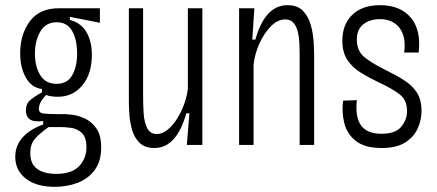

<svg xmlns="http://www.w3.org/2000/svg" viewBox="-20 -560 1689 742"><path d="M192 162Q120 162 79.5 130Q39 98 39 46Q39 3 67 -28.5Q95 -60 147 -79V-92Q110 -88 95 -99Q80 -110 80 -133Q80 -159 96.5 -173Q113 -187 142 -203V-216Q102 -221 80 -260Q58 -299 58 -354Q58 -428 95.5 -478Q133 -528 206 -528H366V-472L250 -495V-483Q293 -472 314 -436Q335 -400 335 -348Q335 -275 298.5 -230.5Q262 -186 203 -186Q193 -186 180.5 -187.5Q168 -189 158 -193Q139 -172 134.5 -159.5Q130 -147 130 -140Q130 -124 147 -121.5Q164 -119 203 -119H232Q238 -119 259.5 -116.5Q281 -114 307 -102.5Q333 -91 352 -64.5Q371 -38 371 10Q371 63 346 97Q321 131 280 146.5Q239 162 192 162ZM199 -236Q240 -236 259 -269Q278 -302 278 -353Q278 -406 259 -440Q240 -474 199 -474Q157 -474 136 -438.5Q115 -403 115 -353Q115 -303 135.5 -269.5Q156 -236 199 -236ZM196 112Q258 112 286 82Q314 52 314 9Q314 -30 296 -46.5Q278 -63 254 -66Q230 -69 212 -69H168Q132 -44 114.5 -23Q97 -2 97 31Q97 63 111 80.5Q125 98 148 105Q171 112 196 112Z M577 12Q540 12 519.5 -8Q499 -28 490.5 -58Q482 -88 480 -117.5Q478 -147 478 -165V-528H533V-191Q533 -158 535 -123.5Q537 -89 548.5 -65.5Q560 -42 586 -42Q607 -42 627.5 -58.5Q648 -75 664.5 -101.5Q681 -128 692 -158.5Q703 -189 706 -218V-528H762V0H702L712 -122H700Q662 12 577 12Z M904 0V-528H963L955 -407H967Q1004 -540 1091 -540Q1130 -540 1151 -518Q1172 -496 1181 -463.5Q1190 -431 1192 -399.5Q1194 -368 1194 -349V0H1138V-351Q1138 -370 1137 -393Q1136 -416 1131 -437Q1126 -458 1114.5 -471.5Q1103 -485 1082 -485Q1053 -485 1026.5 -458Q1000 -431 982 -390.5Q964 -350 960 -310V0Z M1455 12Q1390 12 1355.5 -15Q1321 -42 1310.5 -84.5Q1300 -127 1306 -171L1359 -173Q1352 -106 1376 -74.5Q1400 -43 1454 -43Q1508 -43 1530.5 -70Q1553 -97 1553 -131Q1553 -173 1525 -195Q1497 -217 1443 -242Q1405 -260 1373 -280Q1341 -300 1322 -329Q1303 -358 1303 -403Q1303 -465 1341 -502.5Q1379 -540 1449 -540Q1526 -540 1567 -492.5Q1608 -445 1598 -357H1542Q1550 -418 1524 -452Q1498 -486 1448 -486Q1409 -486 1384 -466Q1359 -446 1359 -407Q1359 -361 1391.5 -336.5Q1424 -312 1471 -289Q1510 -270 1541.5 -250Q1573 -230 1591 -202.5Q1609 -175 1609 -131Q1609 -95 1593.5 -62Q1578 -29 1544.5 -8.5Q1511 12 1455 12Z"/></svg>

Font: Bricolage Grotesque 10pt Condensed ExtraLight
Style: Regular
Weight: 200
Width: 3
Designer: Mathieu Triay
Foundry: Atelier Triay
Version: Version 1.000; ttfautohint (v1.8.4.7-5d5b);gftools[0.9.32]